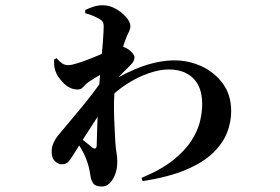

<svg xmlns="http://www.w3.org/2000/svg" viewBox="-20 -627 1040 713"><path d="M380.3 -256 377.9 -315.2Q449.6 -360.1 511.6 -381.5Q573.6 -402.8 628.3 -402.8Q681.2 -402.8 729.3 -380.5Q777.3 -358.1 807.9 -316.1Q838.5 -274.1 838.5 -213.8Q838.5 -174 823.3 -134.7Q808 -95.4 771.4 -59.6Q734.7 -23.8 670.9 3.3Q607.1 30.4 509.5 45.7L505.5 33.6Q579.4 2.9 624 -33.1Q668.6 -69.2 692 -106.3Q715.3 -143.4 723.1 -178Q730.9 -212.6 730.9 -239.8Q730.9 -283 715.7 -311.4Q700.5 -339.8 672.9 -354.4Q645.3 -369.1 606.4 -369.1Q572.6 -369.1 531.4 -354.7Q490.1 -340.3 450.3 -314.7Q410.5 -289 380.3 -256ZM364.7 -336.2 369 -234.6Q349.8 -204 331.4 -176.1Q313 -148.1 294.5 -119.2Q276 -90.3 254.7 -55.9Q243.3 -37.4 234.7 -27.2Q226 -16.9 209.3 -16.9Q195.7 -16.9 183.8 -28.6Q171.8 -40.2 171.8 -62.9Q171.8 -80.7 178.2 -95.1Q184.5 -109.6 194.2 -122.1Q235 -170.9 280.2 -225.2Q325.5 -279.5 364.7 -336.2ZM307.7 -321.8Q297.2 -313.4 289.1 -304Q281 -294.6 268.1 -294.6Q240.2 -294.6 216.3 -318.1Q192.5 -341.5 184.5 -366.8Q181.8 -376.3 181.2 -386.3Q180.5 -396.4 181.3 -407L190.2 -410.8Q200.6 -398.7 210.2 -391.9Q219.8 -385.1 233.5 -385.1Q245.8 -385.1 269.2 -392.6Q292.6 -400.1 320.1 -411.1Q347.6 -422.1 371.9 -433Q396.1 -444 409.7 -450.9Q419.6 -455.4 428.3 -454.9Q437.1 -454.4 446.3 -449.7Q459.2 -443.5 469.3 -432.7Q479.5 -421.8 479.5 -414.8Q479.5 -406.3 475.4 -398.9Q471.4 -391.4 461.9 -382.7Q450.1 -371.6 434.7 -355.6Q419.3 -339.7 404.8 -323.3Q390.2 -306.8 380.6 -292.5L382.9 -339.6Q385.9 -345.4 388.9 -355.1Q391.9 -364.8 393.4 -370.5Q380.8 -364.6 363.9 -355.6Q347 -346.6 331.8 -337.3Q316.6 -327.9 307.7 -321.8ZM252.6 -115.8 259.8 -131.1Q266 -125.3 278.3 -114.9Q290.6 -104.5 302.9 -95.3Q315.1 -86.1 319.7 -81Q339.2 -66.1 339.2 -89.7Q339.9 -109.8 340.7 -144.8Q341.5 -179.8 343.4 -220.9Q345.2 -262 347.5 -299.1Q350.7 -341.4 355 -388.1Q359.3 -434.8 362.2 -473.4Q365 -512 365 -528.3Q365 -540.9 361 -546.7Q357 -552.5 346.2 -558.4Q338.5 -562.6 325.8 -568.2Q313.1 -573.7 296.5 -577.9V-590Q313.8 -598.1 329.2 -602.8Q344.5 -607.5 361.9 -607.5Q386.4 -607.5 409.6 -594.5Q432.7 -581.5 448.5 -563.3Q464.2 -545.1 464.2 -529.7Q464.2 -519.4 457.6 -506.6Q451 -493.8 444.8 -476.7Q438.8 -461.6 432.5 -435Q426.2 -408.5 420.1 -378.5Q414 -348.6 409.9 -320.9Q405.7 -293.3 404.5 -276.7Q402.9 -250.4 403.3 -218.1Q403.7 -185.9 405.5 -154.7Q407.3 -123.5 408.3 -99.3Q410 -73.6 412.8 -58.8Q415.6 -44 415.6 -27.2Q415.6 11.2 398.9 38.4Q382.2 65.6 358.5 65.6Q335.3 65.6 327.3 55.4Q319.2 45.2 316.2 27.8Q313.9 10.9 310 -5.5Q306 -21.8 298.8 -39.7Q294.1 -51.7 287.4 -64.3Q280.8 -76.9 272.1 -90.1Q263.5 -103.4 252.6 -115.8Z"/></svg>

Font: Early Summer Mincho VF
Style: Regular
Weight: 250
Designer: GuiWonder
Version: Version 1.002